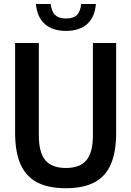

<svg xmlns="http://www.w3.org/2000/svg" viewBox="-20 -962 678 991"><path d="M58 -276.5V-740H180.5V-262.5Q180.5 -174.5 214.2 -134.8Q248 -95 320 -95Q392 -95 425.8 -134.8Q459.5 -174.5 459.5 -262.5V-740H579.5V-276.5Q579.5 -176.5 551.8 -113.5Q524 -50.5 466.8 -20.5Q409.5 9.5 320 9.5Q230 9.5 172.2 -20.5Q114.5 -50.5 86.2 -113.5Q58 -176.5 58 -276.5ZM165.5 -941.5H241.5Q246.5 -901.5 265.2 -884Q284 -866.5 320.5 -866.5Q357.5 -866.5 376.2 -884Q395 -901.5 399 -941.5H475Q469.5 -873.5 429.8 -838Q390 -802.5 320.5 -802.5Q251.5 -802.5 211.2 -838.2Q171 -874 165.5 -941.5Z"/></svg>

Font: Encode Sans Condensed SemiBold
Style: Regular
Weight: 600
Width: 3
Designer: Multiple Designers
Foundry: Impallari Type
Version: Version 2.000